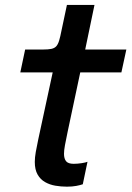

<svg xmlns="http://www.w3.org/2000/svg" viewBox="-20 -726 518 756"><path d="M243.5 9Q220.5 9 198.2 5.2Q176 1.5 157.5 -9Q139 -19.5 128 -38.8Q117 -58 117 -88.5Q117 -105.5 120.8 -127.2Q124.5 -149 130.5 -176.5L187.5 -441H60L79 -531H149.5Q170 -531 182 -533.5Q194 -536 201 -543.2Q208 -550.5 212.8 -566Q217.5 -581.5 222.5 -607.5L243.5 -706.5H352L315.5 -531H477.5L458 -441H296L246 -205.5Q239.5 -175 235.8 -154.5Q232 -134 232 -120.5Q232 -101.5 240.2 -91.2Q248.5 -81 270 -81Q285 -81 301.2 -83.5Q317.5 -86 324.5 -89L306 -0.5Q296 3 280.2 6Q264.5 9 243.5 9Z"/></svg>

Font: Epilogue Medium
Style: Italic
Weight: 500
Italic angle: -12°
Designer: Tyler Finck
Foundry: Etcetera Type Co
Version: Version 2.112